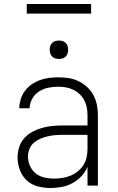

<svg xmlns="http://www.w3.org/2000/svg" viewBox="-20 -929 590 961"><path d="M233 12Q201 12 169.5 4Q138 -4 114.5 -25.5Q91 -47 79.5 -78Q68 -109 68 -141Q68 -167 76 -192.5Q84 -218 101.5 -237.5Q119 -257 142.5 -269.5Q166 -282 191 -289Q216 -296 242 -298.5Q268 -301 294 -301H418V-352Q418 -371 414.5 -390Q411 -409 402 -426.5Q393 -444 379 -457.5Q365 -471 347.5 -479.5Q330 -488 311 -491.5Q292 -495 272 -495Q247 -495 222 -490Q197 -485 175.5 -471.5Q154 -458 141.5 -435Q129 -412 128 -387H76Q77 -410 84 -433Q91 -456 105 -474.5Q119 -493 138.5 -506.5Q158 -520 180 -528Q202 -536 225.5 -539Q249 -542 272 -542Q298 -542 324 -538Q350 -534 373.5 -522.5Q397 -511 416.5 -493Q436 -475 448 -452Q460 -429 465 -403.5Q470 -378 470 -352V0H418V-94Q407 -68 387.5 -47Q368 -26 343 -12.5Q318 1 290 6.5Q262 12 233 12ZM251 -35Q272 -35 293 -38.5Q314 -42 333.5 -50Q353 -58 370 -72Q387 -86 398 -103.5Q409 -121 413.5 -142Q418 -163 418 -184V-254H294Q275 -254 256 -252.5Q237 -251 218 -246.5Q199 -242 181.5 -234.5Q164 -227 149.5 -214.5Q135 -202 127.5 -183.5Q120 -165 120 -146Q120 -122 130 -99Q140 -76 159 -61Q178 -46 202.5 -40.5Q227 -35 251 -35ZM275 -634Q266 -634 257 -636.5Q248 -639 241 -646Q234 -653 231.5 -662Q229 -671 229 -680Q229 -689 231.5 -698Q234 -707 241 -714Q248 -721 257 -723.5Q266 -726 275 -726Q284 -726 293 -723.5Q302 -721 309 -714Q316 -707 318.5 -698Q321 -689 321 -680Q321 -671 318.5 -662Q316 -653 309 -646Q302 -639 293 -636.5Q284 -634 275 -634ZM436 -861H114V-909H436Z"/></svg>

Font: Lode Dark Term
Style: Regular
Weight: 400
Monospace: yes
Designer: Belleve Invis
Foundry: Belleve Invis
Version: Version 29.2.0